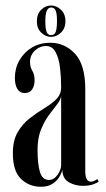

<svg xmlns="http://www.w3.org/2000/svg" viewBox="-20 -686 395 716"><path d="M132.5 10.5Q88.5 10.5 58.2 -19Q28 -48.5 28 -113Q27.5 -161.5 45.8 -192.8Q64 -224 90.8 -244.8Q117.5 -265.5 144.5 -281.8Q171.5 -298 189.8 -316Q208 -334 208 -360.5Q208 -398.5 203.8 -433.8Q199.5 -469 187.2 -491.8Q175 -514.5 151.5 -514.5Q128.5 -514.5 110.2 -497.5Q92 -480.5 92 -455Q92 -436 100.5 -422Q109 -408 109 -387Q109 -366 99.8 -352.5Q90.5 -339 72 -339Q54 -339 44.8 -354.2Q35.5 -369.5 35.5 -396Q35.5 -431.5 52.5 -461.2Q69.5 -491 99.2 -508.8Q129 -526.5 168 -526.5Q221.5 -526.5 259.8 -485.5Q298 -444.5 298 -353V-47.5Q298 -8.5 319 -8.5Q325 -8.5 332 -11.8Q339 -15 342.5 -18.5L348 -9.5Q343 -4 327.5 1.5Q312 7 289 7Q260 7 236.5 -6.5Q213 -20 212.5 -53Q210 -40.5 201 -25.8Q192 -11 175.2 -0.2Q158.5 10.5 132.5 10.5ZM163 -15Q181 -15 194.5 -34Q208 -53 208 -71V-328.5Q206.5 -314 193 -297Q179.5 -280 162.5 -257Q145.5 -234 132.8 -202.5Q120 -171 120 -127.5Q120 -75 128.8 -45Q137.5 -15 163 -15ZM170.5 -548.5Q150 -548.5 133.8 -564.2Q117.5 -580 117.5 -607Q117.5 -634 133.8 -649.8Q150 -665.5 170.5 -665.5Q190.5 -665.5 207.2 -649.8Q224 -634 224 -607Q224 -580 207.2 -564.2Q190.5 -548.5 170.5 -548.5ZM170.5 -555Q183.5 -555 188 -567.8Q192.5 -580.5 192.5 -608Q192.5 -633.5 188 -645.8Q183.5 -658 170.5 -658Q149 -658 149 -608Q149 -580.5 153.5 -567.8Q158 -555 170.5 -555Z"/></svg>

Font: Imbue 100pt Medium
Style: Regular
Weight: 500
Designer: Tyler Finck
Foundry: Etcetera Type Company
Version: Version 1.102; ttfautohint (v1.8.3)